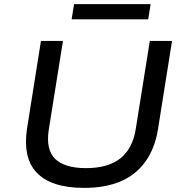

<svg xmlns="http://www.w3.org/2000/svg" viewBox="-20 -904 890 933"><path d="M390 9Q307 9 249.5 -10Q192 -29 157.5 -66Q123 -103 112 -156Q101 -209 111 -277L179 -705H286L217 -274Q202 -177 248 -132Q294 -87 398 -87Q505 -87 565 -134.5Q625 -182 640 -279L708 -705H816L748 -278Q733 -183 686.5 -118.5Q640 -54 565.5 -22.5Q491 9 390 9ZM328 -810 340 -884H712L700 -810Z"/></svg>

Font: Nunito Sans 7pt SemiExpanded Medium
Style: Italic
Weight: 500
Width: 6
Italic angle: -9°
Designer: Vernon Adams
Foundry: Vernon Adams
Version: Version 3.101;gftools[0.9.27]